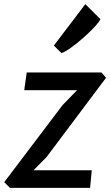

<svg xmlns="http://www.w3.org/2000/svg" viewBox="-36 -907 532 927"><path d="M12 0 -15.5 -27.5 266 -399.5 336 -471.5H81L93 -557H454L476 -531.5L189 -149L126 -85H407L399 0ZM261 -650.5 224 -687 376 -887 449 -814.5Q440.5 -798 417 -773.2Q393.5 -748.5 364 -722.5Q334.5 -696.5 306.8 -676.8Q279 -657 261 -650.5Z"/></svg>

Font: Merriweather Sans Italic
Style: Regular
Weight: 400
Italic angle: -7.5°
Designer: Eben Sorkin
Foundry: Eben Sorkin
Version: Version 1.008; ttfautohint (v1.7.19-72a1) -l 8 -r 50 -G 200 